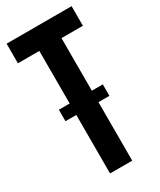

<svg xmlns="http://www.w3.org/2000/svg" viewBox="-202 -868 781 936"><g transform="rotate(-30 188.5 -400.0)"><path d="M126.2 0V-689.7H5.7V-800H371.5V-689.7H251V0ZM65.3 -393.8H312.7V-329.3H65.3Z"/></g></svg>

Font: Big Shoulders Thin
Style: Regular
Weight: 100
Designer: Patric King
Foundry: XO Type Co
Version: Version 2.002